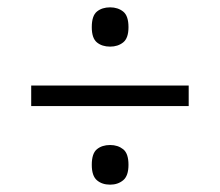

<svg xmlns="http://www.w3.org/2000/svg" viewBox="-20 -619 599 523"><path d="M65 -330V-386H494V-330ZM280 -116Q258 -116 244 -128Q230 -140 230 -170Q230 -201 244 -212.5Q258 -224 280 -224Q301 -224 315.5 -212.5Q330 -201 330 -170Q330 -140 315.5 -128Q301 -116 280 -116ZM280 -492Q258 -492 244 -503.5Q230 -515 230 -545Q230 -576 244 -587.5Q258 -599 280 -599Q301 -599 315.5 -587.5Q330 -576 330 -545Q330 -515 315.5 -503.5Q301 -492 280 -492Z"/></svg>

Font: Noto Serif Kannada
Style: Regular
Weight: 400
Designer: Universal Thirst, Indian Type Foundry and the Monotype Design Team
Foundry: Monotype Imaging Inc.
Version: Version 2.003